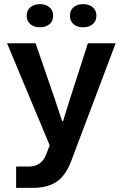

<svg xmlns="http://www.w3.org/2000/svg" viewBox="-20 -741 594 928"><path d="M58 167V64H118Q180 64 203 6L220 -39L14 -532H152L247 -256L280 -156H285L316 -256L405 -532H539L325 35Q298 108 253.5 137.5Q209 167 140 167ZM382 -609Q353 -609 335.5 -624Q318 -639 318 -665Q318 -691 335.5 -706Q353 -721 382 -721Q410 -721 428 -706Q446 -691 446 -665Q446 -639 428 -624Q410 -609 382 -609ZM219 -624Q201 -609 173 -609Q145 -609 127 -624Q109 -639 109 -665Q109 -691 127 -706Q145 -721 173 -721Q201 -721 219 -706Q237 -691 237 -665Q237 -639 219 -624Z"/></svg>

Font: Mona Sans SemiBold
Style: Regular
Weight: 600
Designer: Deni Anggara
Foundry: GitHub
Version: Version 2.000;Glyphs 3.2.3 (3260)